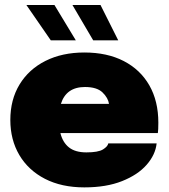

<svg xmlns="http://www.w3.org/2000/svg" viewBox="-20 -758 694 790"><path d="M624.5 -168Q619.5 -121 583.2 -79.8Q547 -38.5 482.2 -12.8Q417.5 13 327 13Q233.5 13 165 -22.2Q96.5 -57.5 59.5 -120.2Q22.5 -183 22.5 -264.5Q22.5 -348 60.5 -410.5Q98.5 -473 167.2 -507.5Q236 -542 327 -542Q421 -542 489.2 -506.8Q557.5 -471.5 594.5 -406.8Q631.5 -342 631.5 -253Q631.5 -238 631 -227.5Q630.5 -217 629.5 -210.5H228.5Q238 -172 263.8 -151.5Q289.5 -131 335.5 -131Q384 -131 403.8 -143.2Q423.5 -155.5 425.5 -168ZM329.5 -400Q252.5 -400 230.5 -330.5H428.5Q425 -355 402 -377.5Q379 -400 329.5 -400ZM466.5 -592H363.5L278 -737.5H393.5ZM292 -592H189L88.5 -737.5H204Z"/></svg>

Font: Epilogue Black
Style: Regular
Weight: 900
Designer: Tyler Finck
Foundry: Etcetera Type Co
Version: Version 2.111; ttfautohint (v1.8.3)